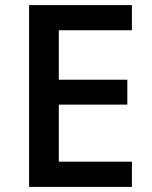

<svg xmlns="http://www.w3.org/2000/svg" viewBox="-20 -734 598 754"><path d="M498 0H94.2V-713.9H498V-615.2H210.9V-420.9H480V-323.2H210.9V-99.1H498Z"/></svg>

Font: f0_1792           
Style: Regular
Weight: 600
Foundry: Ascender Corporation
Version: Version 1.10